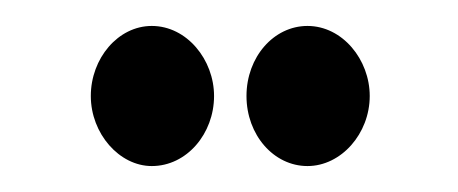

<svg xmlns="http://www.w3.org/2000/svg" viewBox="-20 -685 353 148"><path d="M97 -557C124 -557 145 -582 145 -611C145 -639 124 -665 97 -665C71 -665 50 -640 50 -611C50 -582 72 -557 97 -557ZM217 -557C243 -557 265 -582 265 -611C265 -639 244 -665 217 -665C191 -665 170 -641 170 -611C170 -581 191 -557 217 -557Z"/></svg>

Font: Inconsolata ExtraCondensed
Style: Bold
Weight: 700
Width: 2
Monospace: yes
Designer: Raph Levien, Cyreal, Brenton Simpson
Foundry: Raph Levien, Cyreal, Google
Version: Version 3.100